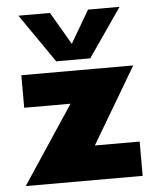

<svg xmlns="http://www.w3.org/2000/svg" viewBox="-50 -721 620 764"><g transform="rotate(-5 260.0 -339.0)"><path d="M22 0 228 -311H43V-441H490L310 -137H489V0ZM186 -484 52 -678H178L282 -500H226L330 -678H456L322 -484Z"/></g></svg>

Font: Teachers ExtraBold
Style: Regular
Weight: 800
Designer: Alfredo Marco Pradil, Chank Diesel
Version: Version 1.001